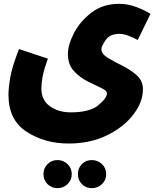

<svg xmlns="http://www.w3.org/2000/svg" viewBox="-20 -516 832 998"><path d="M336 230Q450 230 537 187Q624 144 673.5 79Q723 14 723 -52Q723 -96 690.5 -125Q658 -154 615 -175Q572 -196 539.5 -216Q507 -236 507 -261Q507 -275 529 -307.5Q551 -340 600 -340Q623 -340 648.5 -330Q674 -320 696 -308L762 -444Q730 -464 687.5 -480Q645 -496 599 -496Q515 -496 455.5 -450.5Q396 -405 364.5 -344Q333 -283 333 -235Q333 -181 363.5 -147.5Q394 -114 434.5 -93.5Q475 -73 505.5 -59Q536 -45 536 -31Q536 -6 491 31Q446 68 348 68Q283 68 239 36Q195 4 195 -56Q195 -83 201.5 -118Q208 -153 229 -211L79 -261Q44 -173 34 -117Q24 -61 24 -23Q24 108 118.5 169Q213 230 336 230ZM457 462Q488 462 510 441Q532 420 532 389Q532 358 510 337Q488 316 457 316Q426 316 405.5 337Q385 358 385 389Q385 420 405.5 441Q426 462 457 462ZM279 462Q309 462 331 441Q353 420 353 389Q353 358 331 337Q309 316 279 316Q248 316 227 337Q206 358 206 389Q206 420 227 441Q248 462 279 462Z"/></svg>

Font: Noto Sans Arabic Condensed Black
Style: Regular
Weight: 900
Width: 3
Designer: Nadine Chahine
Foundry: Monotype Imaging Inc.
Version: 1.001